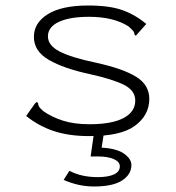

<svg xmlns="http://www.w3.org/2000/svg" viewBox="-20 -484 640 697"><path d="M302 10Q231 10 176 -8Q121 -26 75 -63L106 -107L113 -114L118 -110Q118 -103 122 -96.5Q126 -90 138 -80Q168 -59 208.5 -46Q249 -33 305 -33Q386 -33 428.5 -55.5Q471 -78 471 -119Q471 -155 431 -175.5Q391 -196 306 -215Q212 -235 157.5 -266.5Q103 -298 103 -350Q103 -401 153.5 -432.5Q204 -464 300 -464Q378 -464 425 -447Q472 -430 511 -397L479 -361L473 -354L468 -359Q468 -366 463.5 -371.5Q459 -377 447 -388Q392 -423 303 -423Q233 -423 193.5 -404.5Q154 -386 154 -352Q154 -319 196.5 -297Q239 -275 330 -256Q429 -234 475.5 -204.5Q522 -175 522 -125Q522 -66 470 -27.5Q418 11 302 10ZM321 193Q265 193 211 169L232 136Q275 159 335 159Q373 159 394 149Q415 139 415 120Q415 103 393 93.5Q371 84 336 84H309L321 0H357L349 52Q404 55 430.5 74Q457 93 457 115Q457 149 423.5 171Q390 193 321 193Z"/></svg>

Font: Inconsolata Expanded Light
Style: Regular
Weight: 300
Width: 7
Monospace: yes
Designer: Raph Levien, Cyreal, Brenton Simpson
Foundry: Raph Levien, Cyreal, Google
Version: Version 3.001; ttfautohint (v1.8.2.53-6de2)